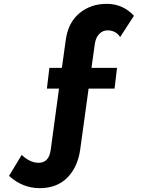

<svg xmlns="http://www.w3.org/2000/svg" viewBox="-20 -777 747 999"><path d="M677 -695 605 -584Q583 -619 539 -619Q516 -619 498 -602Q480 -585 474 -553L456 -424H589L576 -316H441L397 3Q384 93 330 147.5Q276 202 186.5 202Q97 202 27 138L93 29Q136 70 181 70Q235 70 244 2L287 -316H224L237 -424H302L322 -568Q334 -659 393 -708Q452 -757 535.5 -757Q619 -757 677 -695Z"/></svg>

Font: Montserrat_am3
Style: Bold
Weight: 700
Designer: Julieta Ulanovsky
Foundry: Julieta Ulanovsky. Armenina letters added by Vahan Hovhannisyan
Version: Version 2.001